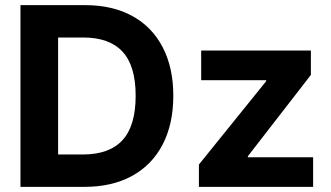

<svg xmlns="http://www.w3.org/2000/svg" viewBox="-20 -727 1289 747"><path d="M59.6 0V-707H311.5Q417.5 -707 494.6 -664.8Q571.8 -622.6 613 -543Q654.3 -463.4 654.3 -354.5Q654.3 -244.6 612.8 -164.8Q571.3 -85 493.7 -42.5Q416 0 308.6 0ZM302.7 -126Q405.3 -126 456.5 -181.6Q507.8 -237.3 507.8 -354.5Q507.8 -470.7 456.8 -525.9Q405.8 -581.1 303.7 -581.1H206.1V-126ZM753.9 -86.9 1015.6 -411.1V-415H762.7V-530.3H1189.5V-435.5L944.3 -119.1V-115.2H1198.2V0H753.9Z"/></svg>

Font: Pretendard Std
Style: Bold
Weight: 700
Designer: Base glyphs from Inter by Rasmus Andersson; Hangeul glyphs from Noto Sans CJK(Source Han Sans) by Jang Soo-young and Kan
Foundry: Kil Hyung-jin
Version: Version 1.309